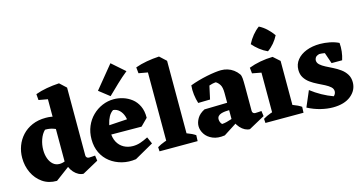

<svg xmlns="http://www.w3.org/2000/svg" viewBox="-82 -1154 2926 1543"><g transform="rotate(-15 1381.5 -383.0)"><path d="M234 16Q165 17 115 -18Q65 -53 38 -110Q11 -167 11 -234Q11 -286 28.5 -333Q46 -380 80 -417Q114 -454 163.5 -475.5Q213 -497 277 -497Q323 -497 364 -483.5Q405 -470 442 -446L414 -322Q397 -348 371 -367Q345 -386 313.5 -396.5Q282 -407 247 -406Q220 -380 205.5 -338Q191 -296 191 -252Q191 -213 202.5 -181Q214 -149 236 -129.5Q258 -110 290 -110Q313 -110 345.5 -122Q378 -134 413 -161L406 -112ZM455 16Q435 16 414.5 5.5Q394 -5 376.5 -24.5Q359 -44 348 -70L333 -75V-684L452 -737L506 -687V-122Q506 -112 513 -105Q520 -98 531 -98Q543 -98 554.5 -99Q566 -100 582 -101L588 -57ZM258 -650 254 -700Q297 -716 348 -725Q399 -734 452 -737V-666L375 -629Z M892 12Q831 21 776 7Q721 -7 678.5 -39.5Q636 -72 612 -121.5Q588 -171 588 -234Q588 -293 608.5 -341.5Q629 -390 665 -425.5Q701 -461 747 -480.5Q793 -500 843 -500Q881 -500 919.5 -488Q958 -476 990.5 -451Q1023 -426 1042.5 -385Q1062 -344 1061 -287L905 -273Q910 -306 900 -339Q890 -372 868 -393.5Q846 -415 816 -417Q793 -402 778.5 -375Q764 -348 757 -316Q750 -284 750 -255Q750 -203 769 -168Q788 -133 821.5 -114.5Q855 -96 897 -96Q929 -96 959 -106Q989 -116 1024 -134L1049 -77ZM1003 -229 704 -231 692 -303 978 -321 1061 -287ZM826 -530 739 -598 893 -786 1001 -691Q956 -655 912 -613Q868 -571 826 -530Z M1165 0V-684L1284 -737L1338 -687V0ZM1091 0 1089 -35Q1117 -52 1150.5 -64Q1184 -76 1212 -83L1203 0ZM1250 0 1275 -103Q1306 -95 1344 -81.5Q1382 -68 1410 -49L1408 0ZM1090 -650 1085 -700Q1129 -716 1180 -725Q1231 -734 1284 -737L1283 -666L1207 -629Z M1839 16Q1819 16 1798.5 5.5Q1778 -5 1760.5 -24.5Q1743 -44 1731 -70L1717 -75V-318Q1717 -365 1703 -387Q1689 -409 1671 -419Q1656 -418 1640.5 -414.5Q1625 -411 1615 -407L1591 -297L1492 -295Q1481 -329 1476 -369Q1471 -409 1475 -446Q1506 -458 1543 -468.5Q1580 -479 1616.5 -486.5Q1653 -494 1684.5 -498Q1716 -502 1736 -502Q1764 -502 1790 -494Q1816 -486 1838.5 -469.5Q1861 -453 1878 -429Q1886 -417 1888 -394Q1890 -371 1890 -327V-122Q1890 -112 1896.5 -105Q1903 -98 1914 -98Q1926 -98 1938 -99Q1950 -100 1966 -101L1972 -57ZM1631 12Q1572 21 1530 3Q1488 -15 1467 -47.5Q1446 -80 1446 -114Q1446 -145 1465 -177.5Q1484 -210 1527 -232L1748 -237L1747 -174L1719 -175Q1701 -175 1682.5 -173Q1664 -171 1649 -166Q1634 -161 1625 -151Q1616 -141 1616 -125Q1616 -114 1620.5 -102Q1625 -90 1634 -82Q1653 -83 1672.5 -88Q1692 -93 1710 -99Q1728 -105 1741 -109L1754 -67Z M2046 0V-446L2165 -498L2219 -450V0ZM1972 0 1970 -35Q1998 -52 2031.5 -64Q2065 -76 2093 -83L2084 0ZM2131 0 2156 -103Q2187 -95 2225 -81.5Q2263 -68 2291 -49L2289 0ZM1971 -413 1966 -461Q2010 -478 2061 -487.5Q2112 -497 2165 -498L2164 -428L2088 -391ZM2141 -551Q2107 -566 2076 -590.5Q2045 -615 2022 -642Q2041 -679 2066 -709.5Q2091 -740 2121 -762Q2155 -745 2184 -717.5Q2213 -690 2234 -660Q2218 -628 2194 -599.5Q2170 -571 2141 -551Z M2530 20Q2483 20 2429.5 7Q2376 -6 2322 -34L2378 -165Q2419 -133 2465 -107.5Q2511 -82 2558 -65Q2567 -72 2571.5 -82.5Q2576 -93 2576 -102Q2576 -123 2559 -138.5Q2542 -154 2515 -168Q2488 -182 2457 -197Q2426 -212 2399 -231.5Q2372 -251 2355 -278Q2338 -305 2338 -343Q2338 -390 2366.5 -425.5Q2395 -461 2445 -480.5Q2495 -500 2559 -500Q2597 -500 2638.5 -492Q2680 -484 2714 -467L2678 -379Q2647 -400 2607 -411.5Q2567 -423 2533 -423Q2508 -416 2500.5 -404Q2493 -392 2493 -381Q2493 -360 2510.5 -344Q2528 -328 2555.5 -314Q2583 -300 2614 -284.5Q2645 -269 2672.5 -249Q2700 -229 2717.5 -201Q2735 -173 2735 -135Q2735 -69 2680.5 -24.5Q2626 20 2530 20ZM2610 -327 2560 -473 2714 -467Q2717 -432 2713 -396.5Q2709 -361 2698 -327Z"/></g></svg>

Font: Eczar
Style: Bold
Weight: 700
Designer: Vaibhav Singh
Foundry: Rosetta Type Foundry
Version: Version 2.000